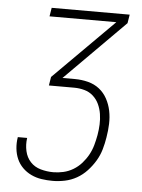

<svg xmlns="http://www.w3.org/2000/svg" viewBox="-53 -777 605 819"><g transform="rotate(5 250.0 -367.5)"><path d="M203 0Q179 0 155.5 -3.5Q132 -7 111 -17Q90 -27 74 -43Q58 -59 49 -79.5Q40 -100 37.5 -124Q35 -148 39 -172Q39 -172 39 -172Q39 -172 39 -173H79Q79 -172 79 -172Q79 -172 79 -172Q75 -144 81 -117Q87 -90 104.5 -71Q122 -52 148.5 -44.5Q175 -37 203 -37Q224 -37 246 -42Q268 -47 288 -59Q308 -71 323.5 -88.5Q339 -106 350 -126Q361 -146 367 -167.5Q373 -189 377 -211Q381 -234 382 -257Q383 -280 379.5 -302Q376 -324 367 -343.5Q358 -363 342 -377.5Q326 -392 304.5 -398Q283 -404 260 -404H152L158 -441L415 -698H129L135 -735H469L463 -698L207 -441H260Q289 -441 316.5 -434Q344 -427 365 -410.5Q386 -394 399 -370Q412 -346 417.5 -319Q423 -292 422 -263Q421 -234 416 -205Q412 -179 404.5 -153Q397 -127 383 -103.5Q369 -80 349.5 -59Q330 -38 306 -24.5Q282 -11 255.5 -5.5Q229 0 203 0Z"/></g></svg>

Font: Iosevka SS04 XLt Obl
Style: Regular
Weight: 200
Italic angle: -9°
Monospace: yes
Designer: Belleve Invis
Foundry: Belleve Invis
Version: Version 19.0.0; ttfautohint (v1.8.4)